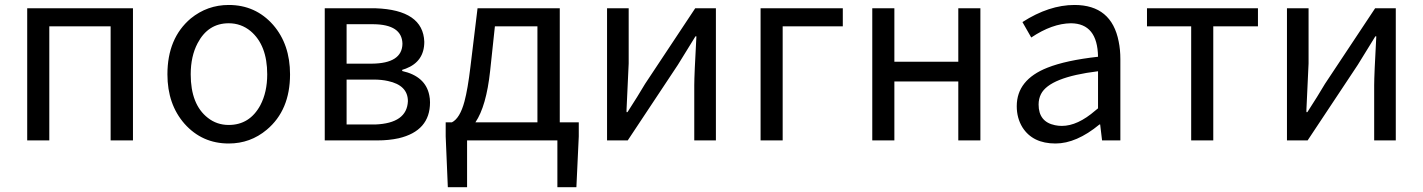

<svg xmlns="http://www.w3.org/2000/svg" viewBox="-20 -577 5848 789"><path d="M91.8 0V-543H526.4V0H434.6V-468.8H182.6V0Z M919.9 12.7Q810.5 12.7 738.3 -68.4Q668 -148.4 668 -271.5Q668 -419.9 763.7 -501Q832 -556.6 919.9 -556.6Q1030.3 -556.6 1102.5 -474.6Q1171.9 -394.5 1171.9 -271.5Q1171.9 -124 1076.2 -43.9Q1008.8 12.7 919.9 12.7ZM919.9 -63.5Q1005.9 -63.5 1049.8 -144.5Q1078.1 -198.2 1078.1 -271.5Q1078.1 -391.6 1009.8 -449.2Q970.7 -481.4 919.9 -481.4Q835 -481.4 792 -399.4Q763.7 -345.7 763.7 -271.5Q763.7 -147.5 834 -92.8Q871.1 -63.5 919.9 -63.5Z M1314.5 0V-543H1523.4Q1718.8 -536.1 1723.6 -405.3Q1723.6 -324.2 1647.5 -294.9Q1639.6 -292 1632.8 -290V-285.2Q1728.5 -263.7 1744.1 -185.5Q1747.1 -171.9 1747.1 -156.2Q1747.1 -39.1 1618.2 -8.8Q1578.1 0 1531.2 0ZM1404.3 -315.4H1507.8Q1632.8 -316.4 1633.8 -397.5Q1631.8 -476.6 1513.7 -477.5H1404.3ZM1404.3 -65.4H1521.5Q1652.3 -70.3 1656.2 -161.1Q1656.2 -226.6 1574.2 -244.1Q1547.9 -250 1515.6 -250H1404.3Z M2013.7 -468.8 1994.1 -285.2Q1978.5 -140.6 1933.6 -74.2H2188.5V-468.8ZM2280.3 -74.2H2358.4V-16.6L2348.6 192.4H2270.5V0H1899.4V192.4H1820.3L1811.5 -16.6V-74.2H1836.9Q1870.1 -90.8 1888.7 -160.2Q1902.3 -210.9 1913.1 -301.8L1942.4 -543H2280.3Z M2474.6 0V-543H2563.5V-316.4Q2563.5 -310.5 2554.7 -127Q2554.7 -121.1 2554.7 -116.2H2558.6Q2601.6 -182.6 2630.9 -232.4L2836.9 -543H2921.9V0H2833V-226.6Q2833 -268.6 2841.8 -427.7H2837.9Q2786.1 -344.7 2765.6 -310.5L2559.6 0Z M3105.5 0V-543H3443.4V-468.8H3196.3V0Z M3564.5 0V-543H3655.3V-323.2H3918V-543H4008.8V0H3918V-242.2H3655.3V0Z M4317.4 12.7Q4223.6 12.7 4181.6 -53.7Q4158.2 -91.8 4158.2 -140.6Q4158.2 -249 4284.2 -298.8Q4360.4 -329.1 4492.2 -343.8Q4490.2 -480.5 4380.9 -481.4Q4303.7 -480.5 4217.8 -422.9L4181.6 -486.3Q4291 -556.6 4395.5 -556.6Q4547.9 -556.6 4577.1 -406.2Q4584 -373 4584 -334V0H4508.8L4501 -65.4H4498Q4403.3 12.7 4317.4 12.7ZM4343.8 -59.6Q4408.2 -59.6 4481.4 -123Q4487.3 -127.9 4492.2 -131.8V-284.2Q4293 -259.8 4257.8 -190.4Q4248 -170.9 4248 -147.5Q4248 -76.2 4315.4 -62.5Q4329.1 -59.6 4343.8 -59.6Z M4875 0V-468.8H4693.4V-543H5149.4V-468.8H4965.8V0Z M5268.6 0V-543H5357.4V-316.4Q5357.4 -310.5 5348.6 -127Q5348.6 -121.1 5348.6 -116.2H5352.5Q5395.5 -182.6 5424.8 -232.4L5630.9 -543H5715.8V0H5627V-226.6Q5627 -268.6 5635.7 -427.7H5631.8Q5580.1 -344.7 5559.6 -310.5L5353.5 0Z"/></svg>

Font: Taipei Sans TC Beta
Style: Regular
Weight: 400
Designer: JT Foundry
Foundry: JT Foundry
Version: Version 1.000